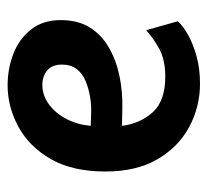

<svg xmlns="http://www.w3.org/2000/svg" viewBox="-40 -488 533 492"><g transform="rotate(-90 226.0 -242.5)"><path d="M257 4Q198 4 146.5 -23.5Q95 -51 63.5 -105Q32 -159 32 -238Q32 -323 64 -378.5Q96 -434 147 -461.5Q198 -489 253 -489Q295 -489 333 -474.5Q371 -460 395.5 -429.5Q420 -399 420 -353Q420 -309 401.5 -279Q383 -249 350.5 -230Q318 -211 277.5 -202.5Q237 -194 193 -195L149 -196Q155 -149 184 -117Q213 -85 275 -85Q319 -85 347.5 -101Q376 -117 394 -134L417 -53Q406 -40 383 -27Q360 -14 328 -5Q296 4 257 4ZM149 -276 180 -275Q200 -274 222 -277.5Q244 -281 263.5 -289Q283 -297 294.5 -312Q306 -327 306 -350Q306 -375 291 -387.5Q276 -400 254 -400Q227 -400 204 -383Q181 -366 166.5 -338Q152 -310 149 -276Z"/></g></svg>

Font: Kreon Light SemiBold
Style: Regular
Weight: 600
Version: Version 2.002